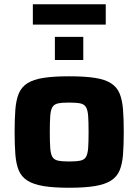

<svg xmlns="http://www.w3.org/2000/svg" viewBox="-20 -878 653 906"><path d="M306 8Q233 8 185 0Q137 -8 109 -26Q81 -44 68.5 -74Q56 -104 52.5 -149Q49 -194 49 -255Q49 -317 52.5 -361.5Q56 -406 68.5 -436.5Q81 -467 109 -485Q137 -503 185 -510.5Q233 -518 306 -518Q380 -518 428 -510.5Q476 -503 504 -485Q532 -467 544.5 -436.5Q557 -406 560.5 -361.5Q564 -317 564 -255Q564 -194 560.5 -149Q557 -104 544.5 -74Q532 -44 504 -26Q476 -8 428 0Q380 8 306 8ZM306 -116Q340 -116 359 -120Q378 -124 386 -138Q394 -152 396 -180Q398 -208 398 -255Q398 -303 396 -330.5Q394 -358 386 -372Q378 -386 359.5 -390Q341 -394 306 -394Q272 -394 253.5 -390Q235 -386 227 -372Q219 -358 217 -330.5Q215 -303 215 -255Q215 -208 217 -180Q219 -152 227 -138Q235 -124 254 -120Q273 -116 306 -116ZM239 -595V-704H373V-595ZM135 -762V-858H479V-762Z"/></svg>

Font: Saira SemiExpanded
Style: Bold
Weight: 700
Width: 6
Designer: Hector Gatti with collaboration of the Omnibus-Type team
Foundry: Omnibus-Type
Version: Version 1.101